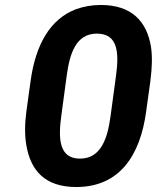

<svg xmlns="http://www.w3.org/2000/svg" viewBox="-20 -741 630 771"><path d="M567 -294 584 -417C591 -471 592 -517 586 -555C569 -654 510 -721 385 -721C349 -721 316 -715 285 -704C180 -664 123 -560 103 -417L86 -294C79 -241 79 -195 86 -157C103 -57 160 10 286 10C460 10 543 -116 567 -294ZM301 -104C216 -104 214 -186 226 -275L248 -438C260 -526 285 -606 369 -606C455 -606 458 -527 446 -438L424 -275C412 -186 386 -104 301 -104Z"/></svg>

Font: Asimov
Style: EdgeIt
Weight: 500
Designer: Google
Version: Version 2.000980: 2014